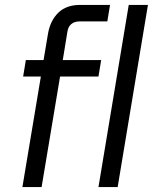

<svg xmlns="http://www.w3.org/2000/svg" viewBox="-20 -760 640 780"><path d="M146 -449H74L85 -516H157L175 -623Q184 -676 216.5 -708Q249 -740 305 -740H427L416 -673H303Q283 -673 270 -662.5Q257 -652 254 -632L235 -516H391L380 -449H224L149 0H71ZM503 -740H581L458 0H380Z"/></svg>

Font: iA Writer Mono V
Style: Regular
Weight: 400
Italic angle: -9.5°
Designer: Mike Abbink, Paul van der Laan, Pieter van Rosmalen
Foundry: Bold Monday
Version: Version 2.000